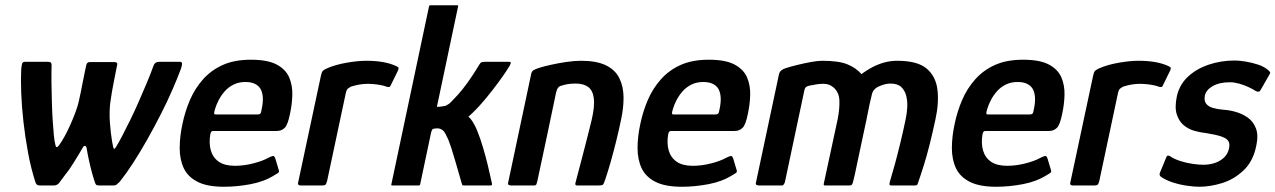

<svg xmlns="http://www.w3.org/2000/svg" viewBox="-20 -708 4869 733"><path d="M131 0Q124 0 120.5 -3.5Q117 -7 115 -13Q98 -66 87 -125.5Q76 -185 69.5 -243Q63 -301 61 -352.5Q59 -404 61 -443Q62 -455 64 -463.5Q66 -472 75 -472H165Q177 -472 177 -460Q176 -429 176.5 -392.5Q177 -356 178 -319.5Q179 -283 181 -250.5Q183 -218 185.5 -193Q188 -168 191 -157Q194 -138 205 -153Q215 -166 227 -188Q239 -210 250 -235Q261 -260 269.5 -283.5Q278 -307 281 -322Q285 -339 289 -359Q293 -379 296.5 -397.5Q300 -416 303.5 -432Q307 -448 309 -458Q311 -471 323 -471H417Q422 -471 425.5 -468.5Q429 -466 427 -459Q422 -433 414.5 -396Q407 -359 401 -316Q399 -300 398.5 -280.5Q398 -261 399.5 -241Q401 -221 403 -203Q405 -185 407.5 -170.5Q410 -156 412 -147Q415 -133 423 -147Q433 -163 447 -190Q461 -217 477 -249.5Q493 -282 509 -318.5Q525 -355 540 -390.5Q555 -426 566 -457Q571 -472 588 -472H667Q675 -472 675 -465Q675 -458 671 -446Q658 -411 638.5 -366Q619 -321 594 -272Q569 -223 542 -175Q515 -127 488 -85.5Q461 -44 437 -14Q430 -7 425.5 -3.5Q421 0 414 0H359Q351 0 348 -2Q345 -4 343 -10Q338 -24 331.5 -47.5Q325 -71 319.5 -96.5Q314 -122 311 -141Q309 -151 304 -151Q299 -151 295 -143Q290 -134 281 -119Q272 -104 262.5 -89Q253 -74 245 -62Q235 -49 223.5 -33.5Q212 -18 206 -10Q203 -6 198 -3Q193 0 187 0Z M677 -237Q687 -284 705.5 -327Q724 -370 755 -405Q786 -440 830.5 -460Q875 -480 938 -480Q1002 -480 1036.5 -461.5Q1071 -443 1084 -412.5Q1097 -382 1096 -345.5Q1095 -309 1087 -273Q1079 -232 1067 -220Q1055 -208 1037 -208H795Q790 -208 787.5 -206Q785 -204 783 -196Q777 -161 785 -133.5Q793 -106 815.5 -90.5Q838 -75 877 -75Q912 -75 948 -84.5Q984 -94 1003 -105Q1015 -111 1021.5 -112.5Q1028 -114 1032 -100L1043 -63Q1047 -53 1043.5 -49.5Q1040 -46 1029 -40Q990 -15 937.5 -5Q885 5 835 5Q771 5 734 -14Q697 -33 681.5 -66Q666 -99 666 -143Q666 -187 677 -237ZM979 -291Q984 -314 983.5 -332.5Q983 -351 976.5 -365Q970 -379 955 -387Q940 -395 917 -395Q892 -395 872.5 -385.5Q853 -376 839 -360.5Q825 -345 815.5 -327Q806 -309 801 -292Q797 -279 797.5 -275Q798 -271 804 -271Q843 -271 883 -271Q923 -271 963 -271Q971 -271 974 -274.5Q977 -278 979 -291Z M1378 -476Q1449 -476 1492 -456Q1501 -452 1501.5 -449Q1502 -446 1500 -440L1473 -385Q1470 -377 1466.5 -376Q1463 -375 1456 -377Q1440 -383 1419.5 -385.5Q1399 -388 1386 -388Q1370 -388 1357 -386Q1344 -384 1334.5 -381.5Q1325 -379 1319 -377Q1314 -374 1308.5 -370Q1303 -366 1300 -352L1229 -18Q1226 -6 1222.5 -3Q1219 0 1211 0H1127Q1123 0 1119.5 -2.5Q1116 -5 1119 -15L1205 -418Q1208 -433 1212.5 -437.5Q1217 -442 1228 -447Q1260 -461 1303 -468.5Q1346 -476 1378 -476Z M1474 -4 1618 -684Q1619 -688 1623 -688H1725Q1730 -688 1729 -684L1650 -310Q1649 -308 1648.5 -304Q1648 -300 1650 -300Q1658 -300 1666 -301.5Q1674 -303 1681 -304Q1689 -308 1694 -311.5Q1699 -315 1708 -325Q1729 -346 1746 -367.5Q1763 -389 1778.5 -412Q1794 -435 1809 -460Q1814 -469 1819 -470.5Q1824 -472 1834 -472H1923Q1931 -472 1930 -467.5Q1929 -463 1927 -459Q1925 -455 1912.5 -436Q1900 -417 1880 -390Q1860 -363 1835.5 -333Q1811 -303 1784 -277Q1779 -272 1775.5 -269Q1772 -266 1768 -262Q1769 -261 1772 -259Q1775 -257 1776 -255Q1790 -238 1802 -208.5Q1814 -179 1824 -145Q1834 -111 1841.5 -80.5Q1849 -50 1853 -30Q1857 -10 1858 -8Q1860 0 1853 0Q1850 0 1835 0Q1820 0 1802 0Q1784 0 1769 0Q1754 0 1751 0Q1747 0 1746 -0.5Q1745 -1 1743 -7Q1743 -7 1736.5 -29.5Q1730 -52 1721 -83.5Q1712 -115 1702.5 -144.5Q1693 -174 1685 -188Q1682 -196 1676.5 -204Q1671 -212 1661 -216Q1651 -220 1633 -216Q1629 -214 1626 -203L1584 -4Q1583 0 1579 0H1477Q1473 0 1474 -4Z M1931 0Q1927 0 1922.5 -2Q1918 -4 1920 -11Q1942 -115 1964 -218.5Q1986 -322 2008 -426Q2010 -436 2017.5 -440.5Q2025 -445 2045 -451Q2058 -455 2085 -461Q2112 -467 2142.5 -471.5Q2173 -476 2198 -476Q2258 -476 2293.5 -458.5Q2329 -441 2344.5 -409.5Q2360 -378 2360.5 -337.5Q2361 -297 2351 -251Q2343 -212 2332.5 -169.5Q2322 -127 2311 -88.5Q2300 -50 2290 -21Q2285 -5 2281 -2.5Q2277 0 2265 0H2183Q2174 0 2177 -10Q2178 -15 2184 -37Q2190 -59 2198 -90Q2206 -121 2214.5 -153.5Q2223 -186 2229.5 -212.5Q2236 -239 2239 -251Q2251 -303 2247 -333Q2243 -363 2225.5 -376Q2208 -389 2177 -389Q2161 -389 2148.5 -387Q2136 -385 2124 -381Q2117 -380 2111.5 -374Q2106 -368 2103 -355Q2086 -274 2068 -188Q2050 -102 2031 -15Q2030 -10 2028 -5Q2026 0 2020 0Z M2425 -237Q2435 -284 2453.5 -327Q2472 -370 2503 -405Q2534 -440 2578.5 -460Q2623 -480 2686 -480Q2750 -480 2784.5 -461.5Q2819 -443 2832 -412.5Q2845 -382 2844 -345.5Q2843 -309 2835 -273Q2827 -232 2815 -220Q2803 -208 2785 -208H2543Q2538 -208 2535.5 -206Q2533 -204 2531 -196Q2525 -161 2533 -133.5Q2541 -106 2563.5 -90.5Q2586 -75 2625 -75Q2660 -75 2696 -84.5Q2732 -94 2751 -105Q2763 -111 2769.5 -112.5Q2776 -114 2780 -100L2791 -63Q2795 -53 2791.5 -49.5Q2788 -46 2777 -40Q2738 -15 2685.5 -5Q2633 5 2583 5Q2519 5 2482 -14Q2445 -33 2429.5 -66Q2414 -99 2414 -143Q2414 -187 2425 -237ZM2727 -291Q2732 -314 2731.5 -332.5Q2731 -351 2724.5 -365Q2718 -379 2703 -387Q2688 -395 2665 -395Q2640 -395 2620.5 -385.5Q2601 -376 2587 -360.5Q2573 -345 2563.5 -327Q2554 -309 2549 -292Q2545 -279 2545.5 -275Q2546 -271 2552 -271Q2591 -271 2631 -271Q2671 -271 2711 -271Q2719 -271 2722 -274.5Q2725 -278 2727 -291Z M3379 -389Q3360 -389 3336 -378.5Q3312 -368 3308 -345L3300 -311Q3287 -245 3273.5 -183.5Q3260 -122 3251 -77.5Q3242 -33 3237 -15Q3236 -10 3233.5 -5Q3231 0 3223 0H3130Q3123 0 3125 -7L3178 -253Q3186 -294 3184.5 -325.5Q3183 -357 3161 -375Q3146 -388 3124 -388Q3102 -388 3082 -383Q3076 -383 3064.5 -379.5Q3053 -376 3051 -364L2977 -15Q2976 -10 2973 -5Q2970 0 2966 0H2877Q2873 0 2868.5 -2Q2864 -4 2866 -11L2954 -425Q2956 -433 2962 -438.5Q2968 -444 2980 -448Q2999 -454 3025.5 -460.5Q3052 -467 3077.5 -471.5Q3103 -476 3118 -476Q3182 -476 3215 -462.5Q3248 -449 3269 -425Q3290 -441 3312.5 -452.5Q3335 -464 3358 -470Q3381 -476 3405 -476Q3483 -476 3518 -446Q3553 -416 3559 -365Q3565 -314 3551 -251Q3540 -200 3529.5 -158Q3519 -116 3507.5 -79Q3496 -42 3483 -5Q3481 0 3473 0H3383Q3377 0 3376 -3Q3375 -6 3378 -17Q3386 -43 3396.5 -81.5Q3407 -120 3418 -165.5Q3429 -211 3438 -255Q3442 -274 3443.5 -297Q3445 -320 3440 -341Q3435 -362 3421 -375.5Q3407 -389 3379 -389Z M3625 -237Q3635 -284 3653.5 -327Q3672 -370 3703 -405Q3734 -440 3778.5 -460Q3823 -480 3886 -480Q3950 -480 3984.5 -461.5Q4019 -443 4032 -412.5Q4045 -382 4044 -345.5Q4043 -309 4035 -273Q4027 -232 4015 -220Q4003 -208 3985 -208H3743Q3738 -208 3735.5 -206Q3733 -204 3731 -196Q3725 -161 3733 -133.5Q3741 -106 3763.5 -90.5Q3786 -75 3825 -75Q3860 -75 3896 -84.5Q3932 -94 3951 -105Q3963 -111 3969.5 -112.5Q3976 -114 3980 -100L3991 -63Q3995 -53 3991.5 -49.5Q3988 -46 3977 -40Q3938 -15 3885.5 -5Q3833 5 3783 5Q3719 5 3682 -14Q3645 -33 3629.5 -66Q3614 -99 3614 -143Q3614 -187 3625 -237ZM3927 -291Q3932 -314 3931.5 -332.5Q3931 -351 3924.5 -365Q3918 -379 3903 -387Q3888 -395 3865 -395Q3840 -395 3820.5 -385.5Q3801 -376 3787 -360.5Q3773 -345 3763.5 -327Q3754 -309 3749 -292Q3745 -279 3745.5 -275Q3746 -271 3752 -271Q3791 -271 3831 -271Q3871 -271 3911 -271Q3919 -271 3922 -274.5Q3925 -278 3927 -291Z M4326 -476Q4397 -476 4440 -456Q4449 -452 4449.5 -449Q4450 -446 4448 -440L4421 -385Q4418 -377 4414.5 -376Q4411 -375 4404 -377Q4388 -383 4367.5 -385.5Q4347 -388 4334 -388Q4318 -388 4305 -386Q4292 -384 4282.5 -381.5Q4273 -379 4267 -377Q4262 -374 4256.5 -370Q4251 -366 4248 -352L4177 -18Q4174 -6 4170.5 -3Q4167 0 4159 0H4075Q4071 0 4067.5 -2.5Q4064 -5 4067 -15L4153 -418Q4156 -433 4160.5 -437.5Q4165 -442 4176 -447Q4208 -461 4251 -468.5Q4294 -476 4326 -476Z M4432 -106Q4435 -115 4440.5 -114Q4446 -113 4451 -109Q4465 -100 4487 -93Q4509 -86 4532.5 -82.5Q4556 -79 4574 -79Q4597 -79 4617 -85.5Q4637 -92 4652 -105.5Q4667 -119 4672 -141Q4676 -159 4669.5 -169.5Q4663 -180 4642.5 -187Q4622 -194 4584 -200Q4563 -202 4540 -208.5Q4517 -215 4499 -230Q4481 -245 4472.5 -271.5Q4464 -298 4473 -341Q4483 -385 4515 -415Q4547 -445 4594 -461Q4641 -477 4694 -477Q4711 -477 4735.5 -473Q4760 -469 4784 -461Q4808 -453 4823 -439Q4829 -434 4829 -430.5Q4829 -427 4825 -421L4793 -365Q4788 -354 4775 -360Q4763 -368 4745.5 -376Q4728 -384 4709.5 -389Q4691 -394 4676 -394Q4635 -394 4610 -379.5Q4585 -365 4580 -344Q4576 -324 4584.5 -312.5Q4593 -301 4610.5 -296Q4628 -291 4651 -289Q4672 -288 4697 -281Q4722 -274 4743 -259.5Q4764 -245 4774.5 -218.5Q4785 -192 4776 -151Q4764 -92 4727.5 -57.5Q4691 -23 4645.5 -9Q4600 5 4558 5Q4540 5 4511.5 1Q4483 -3 4456 -12Q4429 -21 4411 -34Q4405 -40 4408 -48Z"/></svg>

Font: Glory SemiBold
Style: Italic
Weight: 600
Italic angle: -12°
Designer: Robert Leuschke
Foundry: Robert Leuschke
Version: Version 1.011